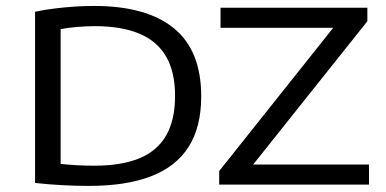

<svg xmlns="http://www.w3.org/2000/svg" viewBox="-20 -621 1300 646"><path d="M279 4.5Q235.5 4.5 188.8 2Q142 -0.5 98 -5.5V-581.5Q128 -588 162.2 -592.2Q196.5 -596.5 231 -598.8Q265.5 -601 296 -601Q473 -601 565 -526Q657 -451 657 -297Q657 -193.5 614.5 -126.8Q572 -60 488 -27.8Q404 4.5 279 4.5ZM297.5 -63.5Q389 -63.5 449.2 -88.5Q509.5 -113.5 539.2 -165.5Q569 -217.5 569 -298.5Q569 -378.5 539.2 -430.2Q509.5 -482 449.5 -507.5Q389.5 -533 299.5 -533Q270 -533 238 -530.2Q206 -527.5 184 -523V-69.5Q207.5 -67 236.2 -65.2Q265 -63.5 297.5 -63.5ZM717.5 0V-45.5L1115.5 -545.5L1120 -527.5H722V-595H1216V-549.5L817.5 -49.5L813 -67.5H1221.5V0Z"/></svg>

Font: Encode Sans SC Expanded
Style: Regular
Weight: 400
Width: 7
Designer: Multiple Designers
Foundry: Impallari Type
Version: Version 3.002